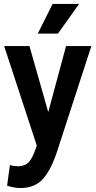

<svg xmlns="http://www.w3.org/2000/svg" viewBox="-20 -755 483 971"><path d="M1 -522H129L224 -188L314 -522H442L270 7Q239 103 197.5 149.5Q156 196 83 196Q67 196 49 192.5Q31 189 16 184L30 80Q41 83 51.5 84.5Q62 86 71 86Q102 86 122 68.5Q142 51 160 -1L166 -19ZM171 -585 246 -735H380L273 -585Z"/></svg>

Font: Radio Canada Condensed SemiBold
Style: Regular
Weight: 600
Width: 3
Designer: Charles Daoud, Etienne Aubert Bonn, Alexandre Saumier Demers, Jacques Le Bailly
Foundry: Radio-Canada
Version: Version 2.104; ttfautohint (v1.8.4.7-5d5b);gftools[0.9.28.de